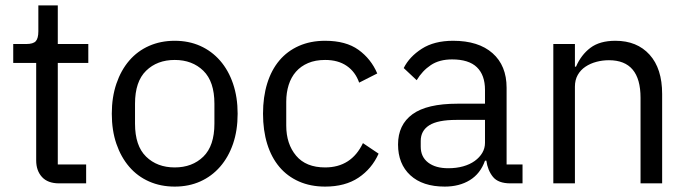

<svg xmlns="http://www.w3.org/2000/svg" viewBox="-20 -679 2552 711"><path d="M199 0Q157 0 135.5 -23.5Q114 -47 114 -85V-446H29V-516H77Q103 -516 112.5 -526.5Q122 -537 122 -563V-659H194V-516H307V-446H194V-70H299V0Z M627 12Q575 12 532 -7Q489 -26 458.5 -61.5Q428 -97 411 -146.5Q394 -196 394 -258Q394 -319 411 -369Q428 -419 458.5 -454.5Q489 -490 532 -509Q575 -528 627 -528Q679 -528 721.5 -509Q764 -490 795 -454.5Q826 -419 843 -369Q860 -319 860 -258Q860 -196 843 -146.5Q826 -97 795 -61.5Q764 -26 721.5 -7Q679 12 627 12ZM627 -59Q692 -59 733 -99Q774 -139 774 -221V-295Q774 -377 733 -417Q692 -457 627 -457Q562 -457 521 -417Q480 -377 480 -295V-221Q480 -139 521 -99Q562 -59 627 -59Z M1184 12Q1130 12 1087 -7Q1044 -26 1014.5 -61Q985 -96 969.5 -146Q954 -196 954 -258Q954 -320 969.5 -370Q985 -420 1014.5 -455Q1044 -490 1087 -509Q1130 -528 1184 -528Q1261 -528 1307.5 -494.5Q1354 -461 1377 -407L1310 -373Q1296 -413 1264 -435Q1232 -457 1184 -457Q1148 -457 1121 -445.5Q1094 -434 1076 -413.5Q1058 -393 1049 -364.5Q1040 -336 1040 -302V-214Q1040 -146 1076.5 -102.5Q1113 -59 1184 -59Q1281 -59 1324 -149L1382 -110Q1357 -54 1307.5 -21Q1258 12 1184 12Z M1870 0Q1825 0 1805.5 -24Q1786 -48 1781 -84H1776Q1759 -36 1720 -12Q1681 12 1627 12Q1545 12 1499.5 -30Q1454 -72 1454 -144Q1454 -217 1507.5 -256Q1561 -295 1674 -295H1776V-346Q1776 -401 1746 -430Q1716 -459 1654 -459Q1607 -459 1575.5 -438Q1544 -417 1523 -382L1475 -427Q1496 -469 1542 -498.5Q1588 -528 1658 -528Q1752 -528 1804 -482Q1856 -436 1856 -354V-70H1915V0ZM1640 -56Q1670 -56 1695 -63Q1720 -70 1738 -83Q1756 -96 1766 -113Q1776 -130 1776 -150V-235H1670Q1601 -235 1569.5 -215Q1538 -195 1538 -157V-136Q1538 -98 1565.5 -77Q1593 -56 1640 -56Z M2029 0V-516H2109V-432H2113Q2132 -476 2166.5 -502Q2201 -528 2259 -528Q2339 -528 2385.5 -476.5Q2432 -425 2432 -331V0H2352V-317Q2352 -456 2235 -456Q2211 -456 2188.5 -450Q2166 -444 2148 -432Q2130 -420 2119.5 -401.5Q2109 -383 2109 -358V0Z"/></svg>

Font: Aneliza
Style: Regular
Weight: 400
Designer: Mike Abbink, Paul van der Laan, Pieter van Rosmalen
Foundry: Bold Monday
Version: Version 3.001;September 8, 2019;FontCreator 11.5.0.2425 64-b